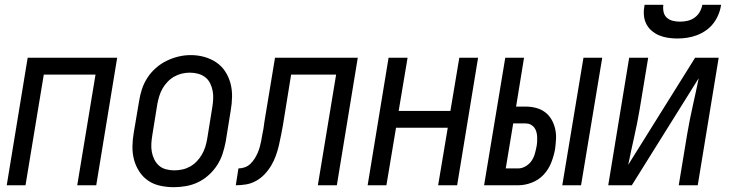

<svg xmlns="http://www.w3.org/2000/svg" viewBox="-20 -770 3040 798"><path d="M8 0 95 -530H467L380 0H301L377 -460H162L86 0Z M702 8Q674 8 646 2Q618 -4 596 -19Q574 -34 559 -57Q544 -80 537 -106.5Q530 -133 530.5 -162Q531 -191 536 -219L558 -349Q562 -375 570 -399.5Q578 -424 592.5 -446.5Q607 -469 628 -487.5Q649 -506 673 -517.5Q697 -529 722 -535Q747 -541 773 -541Q802 -541 829 -533.5Q856 -526 878.5 -511Q901 -496 916 -473Q931 -450 938 -423.5Q945 -397 944.5 -368Q944 -339 939 -311L918 -181Q913 -155 905 -130.5Q897 -106 882.5 -83.5Q868 -61 847.5 -42.5Q827 -24 803 -12.5Q779 -1 753 3.5Q727 8 702 8ZM704 -62Q721 -62 737.5 -65.5Q754 -69 769.5 -77.5Q785 -86 797.5 -99Q810 -112 819 -127.5Q828 -143 833 -159Q838 -175 841 -192L862 -322Q865 -340 866 -357.5Q867 -375 864 -391.5Q861 -408 853.5 -423.5Q846 -439 833 -449Q820 -459 803.5 -463.5Q787 -468 769 -468Q752 -468 735.5 -464Q719 -460 704 -451.5Q689 -443 676.5 -430Q664 -417 655.5 -402Q647 -387 642 -370.5Q637 -354 634 -338L613 -208Q610 -190 609 -172.5Q608 -155 611 -138.5Q614 -122 621.5 -107Q629 -92 641 -81.5Q653 -71 669.5 -66.5Q686 -62 704 -62Z M960 0 971 -70Q984 -70 997 -74.5Q1010 -79 1020 -88.5Q1030 -98 1037.5 -109.5Q1045 -121 1050.5 -133.5Q1056 -146 1059.5 -158.5Q1063 -171 1065.5 -184Q1068 -197 1070 -209.5Q1072 -222 1075 -235Q1076 -242 1077 -249.5Q1078 -257 1079 -264L1123 -530H1467L1380 0H1301L1377 -460H1190L1156 -250Q1152 -229 1148 -207.5Q1144 -186 1139 -165Q1134 -144 1126.5 -123Q1119 -102 1107.5 -82.5Q1096 -63 1080 -46Q1064 -29 1044 -18Q1024 -7 1002.5 -3.5Q981 0 960 0Z M1508 0 1595 -530H1674L1637 -309H1852L1889 -530H1967L1880 0H1801L1841 -239H1626L1586 0Z M2317 0 2405 -530H2483L2395 0ZM1992 0 2080 -530H2158L2125 -327H2165Q2187 -327 2208 -321.5Q2229 -316 2245 -304Q2261 -292 2271.5 -274.5Q2282 -257 2287 -236Q2292 -215 2291 -193.5Q2290 -172 2287 -150Q2282 -122 2271 -94Q2260 -66 2239.5 -44Q2219 -22 2190.5 -11Q2162 0 2134 0ZM2082 -70H2134Q2149 -70 2164 -78.5Q2179 -87 2188.5 -100.5Q2198 -114 2202.5 -129.5Q2207 -145 2210 -161Q2212 -171 2212.5 -181.5Q2213 -192 2212.5 -202.5Q2212 -213 2209 -223Q2206 -233 2200 -240.5Q2194 -248 2185 -252.5Q2176 -257 2165 -257H2113Z M2508 0 2595 -530H2674L2639 -318Q2629 -259 2616 -201.5Q2603 -144 2591 -85L2869 -530H2967L2880 0H2801L2836 -212Q2846 -271 2859 -328.5Q2872 -386 2884 -445L2606 0ZM2795 -610Q2775 -610 2755.5 -613Q2736 -616 2718.5 -623.5Q2701 -631 2687 -643.5Q2673 -656 2665 -673Q2657 -690 2656 -710Q2655 -730 2659 -750H2737Q2735 -735 2738 -720.5Q2741 -706 2751.5 -696.5Q2762 -687 2776.5 -683.5Q2791 -680 2806 -680Q2822 -680 2837.5 -683.5Q2853 -687 2866.5 -696.5Q2880 -706 2888 -720Q2896 -734 2899 -750H2977Q2974 -729 2966 -709.5Q2958 -690 2945 -673Q2932 -656 2914 -643.5Q2896 -631 2876 -623.5Q2856 -616 2835.5 -613Q2815 -610 2795 -610Z"/></svg>

Font: Iosevka Curly Oblique
Style: Regular
Weight: 400
Italic angle: -9°
Monospace: yes
Designer: Belleve Invis
Foundry: Belleve Invis
Version: Version 11.1.0; ttfautohint (v1.8.3)